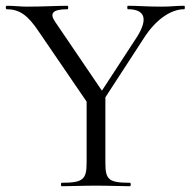

<svg xmlns="http://www.w3.org/2000/svg" viewBox="-24 -645 660 665"><path d="M451 -518 329 -331 168 -568C146 -599 158 -613 210 -613C213 -613 213 -625 210 -625C176 -625 124 -622 70 -622C48 -622 23 -625 -1 -625C-5 -625 -5 -613 -1 -613C43 -613 72 -593 110 -536L276 -293V-81C276 -23 263 -12 190 -12C186 -12 186 0 190 0C222 0 263 -2 308 -2C354 -2 394 0 426 0C430 0 430 -12 426 -12C352 -12 341 -23 341 -81V-308L475 -514C514 -575 566 -613 614 -613C617 -613 617 -625 614 -625C584 -625 569 -622 536 -622C482 -622 456 -625 419 -625C416 -625 416 -613 419 -613C479 -613 489 -579 451 -518Z"/></svg>

Font: Cormorant Garamond
Style: Regular
Weight: 400
Designer: Christian Thalmann (Catharsis Fonts)
Foundry: Catharsis Fonts
Version: Version 4.002;Glyphs 3.4 (3410)